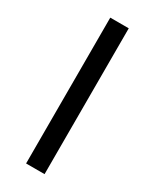

<svg xmlns="http://www.w3.org/2000/svg" viewBox="-191 -785 675 837"><g transform="rotate(30 146.5 -367.0)"><path d="M100 0H193V-734H100Z"/></g></svg>

Font: Source Han Sans TC
Style: Regular
Weight: 400
Designer: Ryoko NISHIZUKA 西塚涼子 (kana, bopomofo & ideographs); Paul D. Hunt (Latin, Greek & Cyrillic); Sandoll Communications 산돌커뮤니
Foundry: Adobe
Version: Version 2.002;hotconv 1.0.116;makeotfexe 2.5.65601